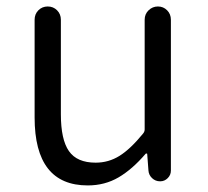

<svg xmlns="http://www.w3.org/2000/svg" viewBox="-20 -560 642 593"><path d="M251 12.7Q86.9 12.7 86.9 -197.3V-499Q86.9 -516.6 98.6 -528.3Q110.4 -540 127.4 -540Q144.5 -540 156.2 -528.3Q168 -516.6 168 -499V-207Q168 -128.9 192.9 -93.3Q217.8 -57.6 275.4 -57.6Q315.4 -57.6 349.1 -78.6Q382.8 -99.6 421.9 -147.5Q426.8 -153.3 426.8 -160.2V-499Q426.8 -516.6 439 -528.3Q451.2 -540 467.8 -540Q484.4 -540 496.1 -528.3Q507.8 -516.6 507.8 -499V-33.2Q507.8 -19.5 498 -9.8Q488.3 0 474.6 0Q460 0 449.7 -9.8Q439.5 -19.5 438.5 -33.2L434.6 -85Q433.6 -85.9 432.1 -85.9Q430.7 -85.9 429.7 -85Q388.7 -37.1 346.2 -12.2Q303.7 12.7 251 12.7Z"/></svg>

Font: Gen Jyuu Gothic P Normal
Style: Regular
Weight: 300
Designer: [Source Han Sans]
Ryoko NISHIZUKA  (kana & ideographs); Paul D. Hunt (Latin, Greek & Cyrillic); Wenlong ZHANG  (bopomofo
Version: Version 1.002.20150607